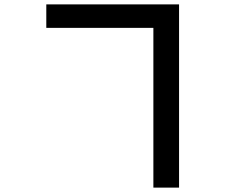

<svg xmlns="http://www.w3.org/2000/svg" viewBox="-20 -802 1040 875"><path d="M191 -782H796V53H679V-675H191Z"/></svg>

Font: Merged Yaku Han JP SemiBold
Style: Regular
Weight: 600
Designer: Ryoko NISHIZUKA 西塚涼子 (kana, bopomofo & ideographs); Paul D. Hunt (Latin, Greek & Cyrillic); Sandoll Communications 산돌커뮤니
Foundry: Adobe
Version: Version 2.004